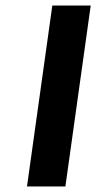

<svg xmlns="http://www.w3.org/2000/svg" viewBox="-20 -670 346 690"><path d="M215 0H77L168 -650H306Z"/></svg>

Font: Arsenal
Style: Bold Italic
Weight: 700
Italic angle: -9.10001°
Designer: Andrij Shevchenko
Foundry: Stairsfor
Version: Version 2.001;PS 002.001;hotconv 1.0.88;makeotf.lib2.5.64775